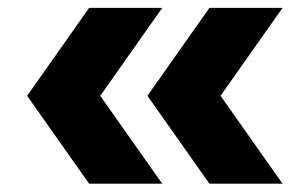

<svg xmlns="http://www.w3.org/2000/svg" viewBox="-20 -520 744 474"><path d="M200 -66.5 47 -283.5 200 -500.5H380.5L227.5 -283.5L380.5 -66.5ZM497 -66.5 344 -283.5 497 -500.5H677.5L524.5 -283.5L677.5 -66.5Z"/></svg>

Font: Encode Sans Expanded
Style: Bold
Weight: 700
Width: 7
Designer: Multiple Designers
Foundry: Impallari Type
Version: Version 2.000